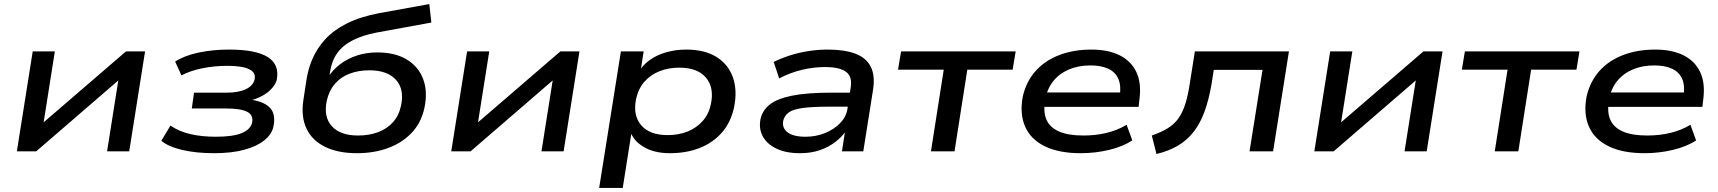

<svg xmlns="http://www.w3.org/2000/svg" viewBox="-20 -745 8458 945"><path d="M63 0 141 -492H250L190 -113H160L600 -492H694L616 0H507L567 -379H597L158 0Z M1033 9Q945 9 877 -7Q809 -23 774 -52L819 -127Q859 -99 914.5 -85.5Q970 -72 1043 -72Q1127 -72 1170 -90Q1213 -108 1221 -142Q1228 -179 1196 -195Q1164 -211 1095 -211H924L935 -289H1097Q1154 -289 1190 -306Q1226 -323 1233 -354Q1241 -387 1207 -404Q1173 -421 1100 -421Q1035 -421 976 -409Q917 -397 873 -374L842 -442Q887 -471 956.5 -486Q1026 -501 1108 -501Q1239 -501 1298 -464Q1357 -427 1342 -351Q1337 -333 1321 -313.5Q1305 -294 1279 -278Q1253 -262 1218 -252L1217 -254Q1282 -244 1310 -213Q1338 -182 1326 -123Q1318 -84 1280.5 -54Q1243 -24 1181 -7.5Q1119 9 1033 9Z M1737 9Q1644 9 1580.5 -22Q1517 -53 1489 -111Q1461 -169 1473 -251L1487 -343Q1495 -402 1517.5 -454.5Q1540 -507 1580.5 -551.5Q1621 -596 1686 -629Q1751 -662 1845 -680L2093 -725L2103 -634L1835 -585Q1766 -572 1716.5 -547Q1667 -522 1639.5 -483Q1612 -444 1604 -389L1599 -357H1589Q1616 -400 1653.5 -428.5Q1691 -457 1737.5 -472Q1784 -487 1837 -487Q1924 -487 1981.5 -452.5Q2039 -418 2062.5 -356.5Q2086 -295 2069 -214Q2053 -140 2005.5 -90.5Q1958 -41 1889 -16Q1820 9 1737 9ZM1742 -78Q1797 -78 1841 -94.5Q1885 -111 1914.5 -144Q1944 -177 1954 -226Q1971 -306 1928.5 -352.5Q1886 -399 1798 -399Q1745 -399 1701 -382.5Q1657 -366 1628 -332Q1599 -298 1588 -248Q1572 -169 1613.5 -123.5Q1655 -78 1742 -78Z M2201 0 2279 -492H2388L2328 -113H2298L2738 -492H2832L2754 0H2645L2705 -379H2735L2296 0Z M2929 180 3036 -492H3148L3131 -383H3119Q3140 -422 3176.5 -448.5Q3213 -475 3260 -488Q3307 -501 3357 -501Q3448 -501 3506 -465Q3564 -429 3587 -365Q3610 -301 3593 -217Q3577 -143 3533.5 -93Q3490 -43 3424.5 -17Q3359 9 3277 9Q3199 9 3147 -22.5Q3095 -54 3081 -103L3090 -104L3045 180ZM3266 -80Q3321 -80 3365 -98Q3409 -116 3439 -150Q3469 -184 3479 -233Q3496 -314 3454.5 -363Q3413 -412 3324 -412Q3270 -412 3226 -394.5Q3182 -377 3152 -343Q3122 -309 3111 -259Q3094 -178 3135.5 -129Q3177 -80 3266 -80Z M3917 9Q3848 9 3801.5 -13.5Q3755 -36 3734.5 -73.5Q3714 -111 3723 -158Q3732 -201 3768 -230Q3804 -259 3877.5 -274Q3951 -289 4074 -289H4182L4172 -220H4062Q3979 -220 3931 -213.5Q3883 -207 3862 -191.5Q3841 -176 3835 -151Q3828 -116 3856 -94Q3884 -72 3945 -72Q3996 -72 4040.5 -90Q4085 -108 4115 -139Q4145 -170 4151 -209L4167 -314Q4176 -368 4144 -391.5Q4112 -415 4040 -415Q3984 -415 3926 -401Q3868 -387 3815 -359L3788 -440Q3826 -459 3870.5 -473Q3915 -487 3962 -494Q4009 -501 4053 -501Q4136 -501 4189.5 -481Q4243 -461 4265.5 -417Q4288 -373 4277 -303L4229 0H4124L4141 -111H4151Q4130 -77 4095.5 -49.5Q4061 -22 4017 -6.5Q3973 9 3917 9Z M4562 0 4625 -402H4400L4415 -492H4979L4964 -402H4741L4678 0Z M5299 9Q5192 9 5122.5 -25Q5053 -59 5025.5 -122Q4998 -185 5014 -270Q5031 -344 5077 -395.5Q5123 -447 5193.5 -474Q5264 -501 5352 -501Q5434 -501 5490.5 -473Q5547 -445 5573 -390.5Q5599 -336 5588 -254L5584 -219H5096L5107 -290H5517L5491 -271Q5499 -323 5484.5 -356.5Q5470 -390 5435 -406.5Q5400 -423 5347 -423Q5288 -423 5241 -403Q5194 -383 5164 -345.5Q5134 -308 5124 -254V-249Q5114 -193 5131 -155Q5148 -117 5193 -97.5Q5238 -78 5313 -78Q5373 -78 5427 -91Q5481 -104 5525 -131L5553 -54Q5508 -24 5440 -7.5Q5372 9 5299 9Z M5672 13 5649 -78Q5695 -94 5727 -113.5Q5759 -133 5779.5 -161.5Q5800 -190 5813.5 -232Q5827 -274 5836 -334L5861 -492H6324L6246 0H6130L6194 -401H5954L5943 -331Q5930 -255 5909 -197Q5888 -139 5856 -97.5Q5824 -56 5779 -29Q5734 -2 5672 13Z M6449 0 6527 -492H6636L6576 -113H6546L6986 -492H7080L7002 0H6893L6953 -379H6983L6544 0Z M7337 0 7400 -402H7175L7190 -492H7754L7739 -402H7516L7453 0Z M8074 9Q7967 9 7897.5 -25Q7828 -59 7800.5 -122Q7773 -185 7789 -270Q7806 -344 7852 -395.5Q7898 -447 7968.5 -474Q8039 -501 8127 -501Q8209 -501 8265.5 -473Q8322 -445 8348 -390.5Q8374 -336 8363 -254L8359 -219H7871L7882 -290H8292L8266 -271Q8274 -323 8259.5 -356.5Q8245 -390 8210 -406.5Q8175 -423 8122 -423Q8063 -423 8016 -403Q7969 -383 7939 -345.5Q7909 -308 7899 -254V-249Q7889 -193 7906 -155Q7923 -117 7968 -97.5Q8013 -78 8088 -78Q8148 -78 8202 -91Q8256 -104 8300 -131L8328 -54Q8283 -24 8215 -7.5Q8147 9 8074 9Z"/></svg>

Font: Nunito Sans 10pt Expanded SemiBold
Style: Italic
Weight: 600
Width: 7
Italic angle: -9°
Designer: Vernon Adams
Foundry: Vernon Adams
Version: Version 3.101;gftools[0.9.27]